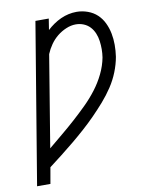

<svg xmlns="http://www.w3.org/2000/svg" viewBox="-84 -804 668 865"><g transform="rotate(-10 250.0 -371.5)"><path d="M15 0 137 -735H198L190 -684Q204 -697 220 -708Q236 -719 253.5 -727Q271 -735 289.5 -739Q308 -743 326 -743Q352 -743 377 -734Q402 -725 420 -708Q438 -691 449 -668Q460 -645 465 -619.5Q470 -594 470 -567Q470 -540 466 -513Q460 -479 446.5 -445Q433 -411 412.5 -380Q392 -349 367.5 -321Q343 -293 317 -266.5Q291 -240 263 -215Q235 -190 206 -166Q177 -142 147.5 -119Q118 -96 89 -74L76 0ZM103 -158Q134 -184 165.5 -210Q197 -236 227 -263Q257 -290 286 -318.5Q315 -347 339.5 -379Q364 -411 381.5 -447Q399 -483 406 -520Q409 -539 409 -558Q409 -577 406.5 -595.5Q404 -614 397 -631Q390 -648 378 -661Q366 -674 349 -681Q332 -688 313 -688Q291 -688 268.5 -678.5Q246 -669 227.5 -654Q209 -639 195 -619Q181 -599 172 -577Z"/></g></svg>

Font: Iosevka Slab Light Oblique
Style: Regular
Weight: 300
Italic angle: -9°
Monospace: yes
Designer: Belleve Invis
Foundry: Belleve Invis
Version: Version 11.1.1; ttfautohint (v1.8.3)